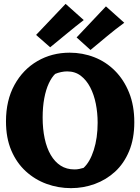

<svg xmlns="http://www.w3.org/2000/svg" viewBox="-20 -955 727 995"><path d="M348 20Q282 20 221.5 -2Q161 -24 113.5 -67.5Q66 -111 38.5 -175.5Q11 -240 11 -326Q11 -435 55 -515Q99 -595 174 -638.5Q249 -682 341 -682Q408 -682 468.5 -658.5Q529 -635 575.5 -588.5Q622 -542 649 -475Q676 -408 676 -322Q676 -236 649 -171.5Q622 -107 576 -65Q530 -23 471 -1.5Q412 20 348 20ZM366 -77Q380 -77 391 -79.5Q402 -82 413 -85Q446 -115 466 -177.5Q486 -240 486 -319Q486 -370 476.5 -417.5Q467 -465 447.5 -502.5Q428 -540 398.5 -562.5Q369 -585 328 -585Q313 -585 296.5 -581.5Q280 -578 266 -572Q248 -555 233 -523Q218 -491 209.5 -446Q201 -401 201 -346Q201 -287 211.5 -237.5Q222 -188 243 -152Q264 -116 294.5 -96.5Q325 -77 366 -77ZM449 -696 377 -761 529 -922 624 -837Q580 -805 535.5 -768Q491 -731 449 -696ZM240 -710 167 -774 320 -935 414 -851Q371 -818 326.5 -781Q282 -744 240 -710Z"/></svg>

Font: Eczar
Style: Bold
Weight: 700
Designer: Vaibhav Singh
Foundry: Rosetta Type Foundry
Version: Version 2.000